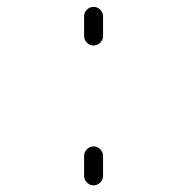

<svg xmlns="http://www.w3.org/2000/svg" viewBox="-20 -565 540 563"><path d="M226.6 -459V-517.6Q226.6 -528.3 234.9 -536.6Q243.2 -544.9 254.4 -544.9Q265.6 -544.9 273.9 -536.6Q282.2 -528.3 282.2 -517.6V-459Q282.2 -448.2 273.9 -439.9Q265.6 -431.6 254.4 -431.6Q243.2 -431.6 234.9 -439.9Q226.6 -448.2 226.6 -459ZM226.6 -48.8V-107.4Q226.6 -119.1 234.9 -127.4Q243.2 -135.7 254.4 -135.7Q265.6 -135.7 273.9 -127.4Q282.2 -119.1 282.2 -107.4V-48.8Q282.2 -38.1 273.9 -29.8Q265.6 -21.5 254.4 -21.5Q243.2 -21.5 234.9 -29.8Q226.6 -38.1 226.6 -48.8Z"/></svg>

Font: Rounded-X Mgen+ 1mn light
Style: Regular
Weight: 200
Designer: [Source Han Sans]
Ryoko NISHIZUKA  (kana & ideographs); Paul D. Hunt (Latin, Greek & Cyrillic); Wenlong ZHANG  (bopomofo
Version: Version 1.059.20150602